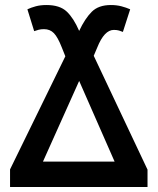

<svg xmlns="http://www.w3.org/2000/svg" viewBox="-20 -744 627 764"><path d="M20 0H567V-69L353 -522L367 -555Q395 -625 433 -625Q445 -625 453.5 -622.5Q462 -620 469 -617L498 -707Q482 -714 463 -719Q444 -724 421 -724Q372 -724 345 -697Q318 -670 295 -621Q273 -672 245.5 -698Q218 -724 165 -724Q141 -724 122.5 -719Q104 -714 89 -707L116 -620Q124 -623 133.5 -625.5Q143 -628 155 -628Q179 -628 194.5 -612Q210 -596 226 -555L240 -520L20 -70ZM151 -101 295 -422 436 -101Z"/></svg>

Font: Noto Sans Display Medium
Style: Regular
Weight: 500
Designer: Monotype Design Team
Foundry: Monotype Imaging Inc.
Version: Version 1.900